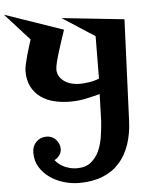

<svg xmlns="http://www.w3.org/2000/svg" viewBox="-124 -598 842 1098"><g transform="rotate(-5 297.5 -49.0)"><path d="M625 -460.9 600.6 121.1Q597.7 194.3 577.1 254.9Q556.6 315.4 518.1 358.9Q479.5 402.3 421.4 425.8Q363.3 449.2 286.1 449.2Q243.2 449.2 199.2 436.5Q155.3 423.8 119.6 398.9Q84 374 61.5 337.9Q39.1 301.8 39.1 253.9Q39.1 216.8 62.5 192.9Q85.9 168.9 123 168.9Q154.3 168.9 175.8 192.4Q197.3 215.8 197.3 246.1Q197.3 265.6 185.1 282.2Q172.9 298.8 156.2 306.6Q177.7 335 211.9 349.6Q246.1 364.3 280.3 364.3Q331.1 364.3 361.8 338.9Q392.6 313.5 409.2 275.4Q425.8 237.3 432.1 192.9Q438.5 148.4 441.4 109.4Q443.4 69.3 443.8 30.8Q444.3 -7.8 446.3 -46.9Q400.4 -35.2 360.8 -26.9Q321.3 -18.6 274.4 -18.6Q226.6 -18.6 183.1 -29.3Q139.6 -40 106.9 -63.5Q74.2 -86.9 54.7 -124Q35.2 -161.1 35.2 -213.9Q35.2 -228.5 40.5 -253.4Q45.9 -278.3 53.2 -304.7Q60.5 -331.1 68.4 -355.5Q76.2 -379.9 80.1 -392.6L-59.6 -546.9L275.4 -431.6Q269.5 -415 259.3 -383.8Q249 -352.5 238.3 -318.8Q227.5 -285.2 219.7 -254.4Q211.9 -223.6 211.9 -209Q211.9 -184.6 223.6 -167Q235.4 -149.4 253.4 -137.7Q271.5 -126 293.5 -120.6Q315.4 -115.2 336.9 -115.2Q362.3 -115.2 394 -120.1Q425.8 -125 450.2 -135.7L452.1 -378.9L266.6 -499Z"/></g></svg>

Font: Fontdiner Swanky
Style: Regular
Weight: 400
Designer: Font Diner, Inc
Foundry: Font Diner, Inc
Version: Version 1.001